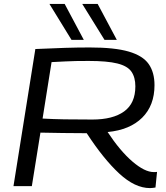

<svg xmlns="http://www.w3.org/2000/svg" viewBox="-20 -953 851 983"><path d="M49 0 161 -702Q249 -706 313 -708Q377 -710 439 -710Q567 -710 639 -689Q711 -668 741 -625.5Q771 -583 771 -517Q771 -413 708 -350.5Q645 -288 531 -277Q595 -180 658 -126Q721 -72 767 -72Q770 -72 775 -72Q780 -72 784 -73L776 7Q771 8 762 9Q753 10 748 10Q671 10 590.5 -64.5Q510 -139 424 -271Q358 -271 302 -272Q246 -273 187 -274L143 0ZM453 -341Q558 -341 615.5 -382.5Q673 -424 673 -511Q673 -557 653 -586Q633 -615 581 -628Q529 -641 434 -641Q395 -641 368 -640.5Q341 -640 313 -638.5Q285 -637 244 -635L198 -346Q251 -343 309.5 -342Q368 -341 453 -341ZM346 -749 233 -933H311L409 -749ZM515 -749 401 -933H480L578 -749Z"/></svg>

Font: Georama Extended
Style: Italic
Weight: 400
Width: 7
Italic angle: -9°
Designer: Jean-Baptiste Levee
Foundry: Production Type
Version: Version 1.000